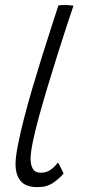

<svg xmlns="http://www.w3.org/2000/svg" viewBox="-20 -736 362 772"><path d="M235.5 -38Q220.5 -20 194.8 -1.8Q169 16.5 131.5 16.5Q83.5 16.5 63 -8.2Q42.5 -33 42.5 -76Q42.5 -104.5 52 -152.8Q61.5 -201 76.8 -260.5Q92 -320 111 -384.2Q130 -448.5 149.5 -510.8Q169 -573 186.2 -625.8Q203.5 -678.5 215 -714.5Q230.5 -716 242 -716Q251 -716 259.5 -715Q268 -714 275.5 -713Q264 -679.5 247 -627.8Q230 -576 210.8 -515Q191.5 -454 172.5 -390.8Q153.5 -327.5 137.5 -269.8Q121.5 -212 112.2 -166.8Q103 -121.5 103 -97.5Q103 -72.5 112.2 -57Q121.5 -41.5 144 -41.5Q166.5 -41.5 183 -53Q199.5 -64.5 213 -82.5Q215 -80 218.2 -73.8Q221.5 -67.5 225.2 -60Q229 -52.5 232 -46.5Q235 -40.5 235.5 -38Z"/></svg>

Font: Grandstander Thin ExtraLight
Style: Italic
Weight: 250
Italic angle: -15°
Version: Version 1.200